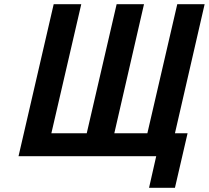

<svg xmlns="http://www.w3.org/2000/svg" viewBox="-20 -742 992 912"><path d="M722 0 688 150H811L871 -109H811L952 -722H822L680 -109H523L664 -722H534L392 -109H224L366 -722H235L68 0Z"/></svg>

Font: Perun SemiBold Italic
Style: Regular
Weight: 400
Italic angle: -12°
Foundry: Copyright (c) Stefan Peev, Context Ltd, 2016
Version: Version 1.026